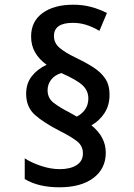

<svg xmlns="http://www.w3.org/2000/svg" viewBox="-20 -786 570 815"><path d="M232 9Q143 9 85 -26V-114Q114 -95 155 -81.5Q196 -68 234 -68Q278 -68 305 -85Q332 -102 332 -135Q332 -166 308 -185.5Q284 -205 234 -230Q164 -266 127.5 -299Q91 -332 91 -388Q91 -432 115 -462.5Q139 -493 178 -511Q146 -534 129 -563.5Q112 -593 112 -631Q112 -695 160.5 -730.5Q209 -766 291 -766Q331 -766 365 -757Q399 -748 434 -731L402 -655Q373 -672 346 -680.5Q319 -689 289 -689Q209 -689 209 -633Q209 -603 233.5 -582.5Q258 -562 298 -543Q340 -523 373.5 -502Q407 -481 426 -453.5Q445 -426 445 -384Q445 -339 423.5 -306Q402 -273 368 -254Q429 -205 429 -138Q429 -70 376.5 -30.5Q324 9 232 9ZM306 -291Q329 -303 342 -322.5Q355 -342 355 -368Q355 -401 330.5 -424Q306 -447 240 -476Q212 -467 197 -447.5Q182 -428 182 -403Q182 -369 208.5 -349Q235 -329 276 -308Z"/></svg>

Font: Noto Sans Mono Condensed SemiBold
Style: Regular
Weight: 600
Width: 3
Designer: Monotype Design Team
Foundry: Monotype Imaging Inc.
Version: Version 2.014